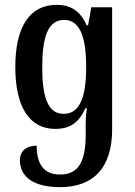

<svg xmlns="http://www.w3.org/2000/svg" viewBox="-20 -522 555 791"><path d="M227 249C362 249 442 173 442 10V-492H356L343 -418H337C311 -476 273 -502 213 -502C104 -502 43 -414 43 -246C43 -76 105 9 207 9C269 9 304 -16 332 -76H338C333 -44 333 -21 333 12V34C333 155 296 197 227 197C163 197 131 157 131 78C86 79 62 102 62 138C62 209 122 249 227 249ZM242 -53C174 -53 154 -129 154 -245C154 -361 174 -440 244 -440C306 -440 335 -377 335 -245C335 -102 299 -53 242 -53Z"/></svg>

Font: Noto Serif Armenian Condensed Semi
Style: Regular
Weight: 600
Width: 3
Designer: Monotype Design Team
Foundry: Monotype Imaging Inc.
Version: Version 1.901